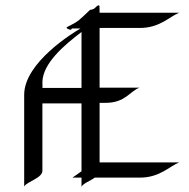

<svg xmlns="http://www.w3.org/2000/svg" viewBox="-20 -667 709 721"><path d="M351.1 -647C345.2 -647 338.9 -639.2 334 -634.8C328.1 -630.9 317.9 -629.9 317.9 -629.9C317.9 -629.9 296.9 -608.9 276.9 -591.8C256.8 -575.2 230 -566.9 230 -563C230 -559.1 242.2 -555.2 245.1 -555.2C248 -555.2 250 -560.1 250 -560.1H282.2C257.8 -545.9 70.8 -433.1 70.8 -311V33.2C82 14.2 139.2 2 139.2 -25.9V-278.8H286.1V-23.9C275.9 -17.1 264.2 -7.8 252 0H286.1V34.2C293 21 317.9 13.2 335.9 0H504.9C580.1 0 615.2 -42 652.8 -57.1H354V-280.8H376C451.2 -280.8 466.8 -324.2 503.9 -337.9H354V-562H504.9C580.1 -562 615.2 -604 652.8 -619.1H354C354 -642.1 354 -647 351.1 -647ZM286.1 -336.9H139.2C140.1 -337.9 139.2 -354 139.2 -356.9C139.2 -429.2 223.1 -499 286.1 -546.9Z"/></svg>

Font: Pierce
Style: Roman
Weight: 500
Version: Version 0.2.0